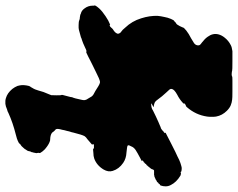

<svg xmlns="http://www.w3.org/2000/svg" viewBox="-148 -626 863 696"><g transform="rotate(-90 283.0 -278.5)"><path d="M254 -690Q266 -691 275 -688Q293 -683 308 -665Q315 -656 319 -646Q320 -643 321 -637.5Q322 -632 322 -624Q320 -601 315 -598Q314 -597 312.5 -593.5Q311 -590 309 -587.5Q307 -585 302.5 -570.5Q298 -556 297 -552Q291 -536 288 -530Q286 -526 285.5 -523.5Q285 -521 285 -504Q285 -487 286 -487Q288 -486 283 -470Q280 -459 279 -454.5Q278 -450 278 -448Q274 -440 269 -415Q266 -403 269 -398Q269 -396 272 -392Q275 -388 278 -382Q282 -373 293 -368Q301 -364 310 -358Q328 -346 334 -347Q343 -348 372 -363Q382 -368 394.5 -374Q407 -380 407.5 -380.5Q408 -381 425 -389.5Q442 -398 442.5 -397Q443 -396 445.5 -396Q448 -396 459 -401.5Q470 -407 473.5 -408Q477 -409 483 -411.5Q489 -414 490.5 -414Q492 -414 495 -416Q502 -418 511.5 -420.5Q521 -423 522.5 -423.5Q524 -424 526 -424Q528 -424 529.5 -424.5Q531 -425 539.5 -424.5Q548 -424 549 -424Q549 -424 552.5 -423.5Q556 -423 557 -422Q562 -420 568 -420Q571 -420 574 -419Q577 -418 578 -418Q579 -418 580 -417Q581 -416 583 -416Q593 -413 600 -403Q610 -390 610 -373Q610 -369 610 -368Q614 -366 600 -350Q590 -339 572 -327Q554 -315 545 -312Q542 -311 541 -310.5Q540 -310 540 -311Q540 -312 538 -312Q534 -311 530 -306Q528 -303 524 -300Q512 -293 509 -285Q507 -281 510 -276Q512 -272 517 -269Q520 -267 522.5 -264.5Q525 -262 530 -256Q554 -231 564 -198Q574 -167 573 -138Q572 -127 569 -114Q567 -102 562 -90Q557 -78 554 -78Q554 -78 550.5 -74.5Q547 -71 546 -71Q542 -70 536 -58Q535 -55 533 -51.5Q531 -48 531 -47Q531 -43 519.5 -34Q508 -25 492 -17Q477 -8 474 -6Q466 0 466 9Q466 13 468 15.5Q470 18 477 23Q490 33 497 43Q511 62 506 82Q503 94 494 105Q483 119 467 127Q460 131 445 133Q439 133 407.5 133Q376 133 374 132Q372 131 364.5 130.5Q357 130 356 131Q354 131 353.5 132Q353 133 338 133Q324 133 299 133Q274 133 269 132Q259 131 249 127Q239 123 229 113Q212 96 208 74Q207 69 207 58Q207 47 208 41Q214 0 242 -32Q246 -36 247 -36Q250 -35 253 -39Q255 -40 256 -42V-43L255 -44Q254 -44 258 -47Q271 -59 287 -67Q307 -78 308 -87Q309 -91 306 -95Q304 -98 295 -107Q280 -123 271 -136Q264 -146 260 -148Q254 -151 246 -152Q242 -152 242 -152.5Q242 -153 245.5 -155Q249 -157 249.5 -157Q250 -157 253 -159Q256 -161 256 -161.5Q256 -162 254 -161.5Q252 -161 247 -161Q237 -160 230 -155Q226 -153 208.5 -144.5Q191 -136 186.5 -134.5Q182 -133 177 -130.5Q172 -128 169 -127Q167 -127 163.5 -125Q160 -123 158 -121Q156 -119 156 -119L154 -117Q150 -115 149 -113Q147 -111 149 -111V-109Q147 -108 145 -107Q142 -105 110 -89Q73 -70 63 -66Q57 -63 51 -60Q40 -55 28 -52Q22 -50 16 -51L9 -52Q9 -53 7.5 -54Q6 -55 4.5 -54.5Q3 -54 3 -53.5Q3 -53 -1.5 -54Q-6 -55 -7 -56Q-30 -70 -40 -90Q-45 -99 -45 -109Q-45 -118 -42 -127Q-40 -130 -39 -130Q-39 -129 -38 -130Q-37 -131 -35 -134Q-33 -136 -33 -136Q-33 -134 -29 -140Q-28 -141 -27 -141Q-26 -141 -24.5 -142Q-23 -143 -22.5 -143.5Q-22 -144 -20.5 -145Q-19 -146 -19 -145.5Q-19 -145 -18 -146Q-17 -147 -16.5 -146.5Q-16 -146 -15.5 -147Q-15 -148 -14 -148Q-12 -148 -9 -150Q-9 -150 -7 -150Q-5 -150 -4 -151H-3Q-3 -151 0.5 -151Q4 -151 4.5 -151Q5 -151 5 -151Q5 -151 7.5 -151Q10 -151 11.5 -151Q13 -151 14.5 -152.5Q16 -154 15.5 -154.5Q15 -155 16 -155.5Q17 -156 16.5 -156.5Q16 -157 17 -157.5Q18 -158 17.5 -159Q17 -160 18 -160.5Q19 -161 19 -162L20 -163Q19 -163 20.5 -164Q22 -165 22 -165.5Q22 -166 23 -167Q24 -168 24 -168Q24 -169 25.5 -170Q27 -171 27 -172V-173H28Q28 -174 29 -174L30 -175L31 -177Q32 -178 33 -178.5Q34 -179 33 -179H34Q34 -179 35.5 -180Q37 -181 36.5 -181.5Q36 -182 38 -184L42 -187Q41 -188 44 -189Q47 -190 48 -192L49 -194L47 -195Q46 -195 46.5 -195.5Q47 -196 57 -201Q78 -212 87 -218Q97 -225 100 -234Q102 -238 103 -240Q105 -244 103 -246.5Q101 -249 78 -251Q56 -252 40 -263Q18 -278 11 -301Q6 -317 16 -334Q31 -359 56 -368Q65 -371 76 -371Q82 -372 87 -372H93L92 -371L91 -370L92 -369Q94 -369 99 -369Q104 -369 106 -369Q109 -371 107 -374Q106 -376 107 -376.5Q108 -377 114 -382.5Q120 -388 125 -392Q134 -398 137 -403Q142 -412 150 -444Q151 -450 152.5 -453.5Q154 -457 156 -467Q159 -477 160 -484Q165 -501 162 -507Q161 -508 157.5 -511Q154 -514 151 -519Q146 -525 133 -527Q123 -528 121 -528Q110 -531 98 -540Q89 -546 82 -555Q74 -565 76 -567Q77 -569 76 -574Q75 -578 75.5 -578.5Q76 -579 76.5 -583.5Q77 -588 77.5 -588.5Q78 -589 78.5 -591.5Q79 -594 79 -595Q80 -596 81 -598.5Q82 -601 82.5 -604Q83 -607 83 -607Q83 -609 89 -617L90 -619L88 -617L86 -615L88 -617Q90 -620 95 -625Q100 -630 100 -630.5Q100 -631 103 -633Q110 -637 110 -639Q110 -640 114 -642Q118 -644 120 -645Q126 -648 142 -652Q186 -663 221 -679Q227 -682 227 -682Q227 -682 234 -684Q245 -689 254 -690Z"/></g></svg>

Font: TT2020 Style B
Style: Italic
Weight: 400
Italic angle: -15°
Version: Version 0.2.000